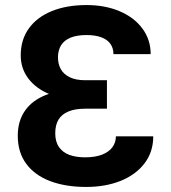

<svg xmlns="http://www.w3.org/2000/svg" viewBox="-20 -737 684 767"><path d="M62.8 -515.8Q62.8 -578.2 95.3 -623.5Q127.9 -668.8 187.3 -692.8Q246.7 -716.8 325.5 -716.8Q399.7 -716.8 457.8 -692.2Q515.8 -667.6 548.9 -623Q581.9 -578.5 581.9 -520.8H433.2Q433.2 -544.8 421 -561.9Q408.8 -579.1 384.5 -588.1Q360.2 -597 325 -597Q287.8 -597 262.4 -586.8Q237 -576.6 224.3 -556.6Q211.6 -536.6 211.6 -507.5Q211.6 -480.8 223.2 -460.3Q234.8 -439.8 259.1 -428.2Q283.5 -416.5 320.8 -416.5H407.2V-338.9H299.8Q231.4 -338.9 177.4 -361.1Q123.4 -383.4 93.1 -423.5Q62.8 -463.6 62.8 -515.8ZM407.2 -379.9V-302.8H320.8Q280.3 -302.8 253.7 -291.8Q227.1 -280.9 213.9 -259.4Q200.7 -237.9 200.7 -204.7Q200.7 -171.1 215.5 -149.7Q230.4 -128.2 256.9 -118.3Q283.5 -108.5 320 -108.5Q360.4 -108.5 387.9 -119.3Q415.5 -130.2 429.2 -149.2Q443 -168.2 443 -192.4H592.2Q592.2 -130 557.2 -84.3Q522.2 -38.6 461.7 -14.4Q401.2 9.8 324.3 9.8Q242.2 9.8 180.6 -13.4Q119 -36.6 85 -82.5Q51 -128.3 51 -194.7Q51 -254.3 80.6 -295.9Q110.2 -337.5 166.1 -358.7Q222.1 -379.9 299.8 -379.9Z"/></svg>

Font: WEMIX Pretendard Variable
Style: Regular
Weight: 400
Designer: Base glyphs from Inter by Rasmus Andersson; Hangeul glyphs from Noto Sans CJK(Source Han Sans) by Jang Soo-young and Kan
Foundry: Kil Hyung-jin
Version: Version 1.000;Glyphs 3.2 (3208)